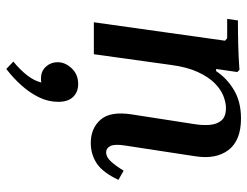

<svg xmlns="http://www.w3.org/2000/svg" viewBox="-110 -410 804 625"><g transform="rotate(90 292.5 -97.0)"><path d="M535 -97 565 -80Q541 -29 511.5 -9.5Q482 10 445 10Q397 10 369 -22Q341 -54 352 -124L383 -324Q388 -353 386 -377Q384 -401 371.5 -415.5Q359 -430 331 -430Q313 -430 291.5 -421.5Q270 -413 250 -393Q230 -373 214 -338.5Q198 -304 191 -252L156 0H52L112 -427L104 -434H41L46 -469Q85 -469 126 -470Q167 -471 207 -474L214 -467L204 -398H211Q234 -433 272.5 -456Q311 -479 365 -479Q437 -479 468 -438Q499 -397 488 -329L453 -100Q448 -67 455 -53.5Q462 -40 475 -40Q491 -40 505.5 -56Q520 -72 535 -97ZM253 51Q279 51 295 67.5Q311 84 311 116Q311 148 296.5 178Q282 208 258 235Q234 262 204 285L180 262Q208 239 225.5 216Q243 193 248 171Q244 172 241 172Q238 172 234 172Q211 172 196.5 156Q182 140 182 118Q182 93 202 72Q222 51 253 51Z"/></g></svg>

Font: Brygada 1918 SemiBold
Style: Italic
Weight: 600
Italic angle: -8°
Designer: Mateusz Machalski | Borys Kosmynka | Przemek Hoffer
Foundry: NIEPODLEGLA 2018
Version: Version 3.006